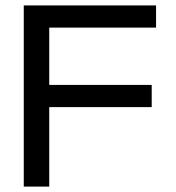

<svg xmlns="http://www.w3.org/2000/svg" viewBox="-20 -690 651 710"><path d="M67.9 0V-669.9H557.1V-587.9H162.1V-376H541V-293.9H162.1V0Z"/></svg>

Font: LT Wave Text
Style: Regular
Weight: 400
Designer: Daniel Lyons
Version: Version 2.5 (Glyphs App)